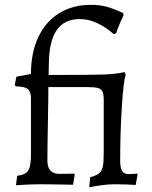

<svg xmlns="http://www.w3.org/2000/svg" viewBox="-20 -762 627 794"><path d="M495 -464 500 -452Q491 -431 484 -323Q477 -215 477 -98Q477 -68 485 -55Q493 -42 512 -42Q523 -42 533 -43Q543 -44 547 -44L549 -40L541 3Q532 2 507 1Q482 0 452 0Q426 0 392.5 5Q359 10 349 12L353 -29Q378 -36 389.5 -45Q401 -54 405 -72.5Q409 -91 409 -130V-348Q409 -372 404 -383Q399 -394 385 -398Q371 -402 340 -402H180Q180 -352 178 -250Q176 -148 176 -98Q176 -43 225 -43Q251 -43 267 -43.5Q283 -44 287 -44L289 -40L282 2Q268 2 231 1Q194 0 158 0Q123 0 89.5 1.5Q56 3 46 4L51 -35Q75 -38 87 -46.5Q99 -55 103.5 -73.5Q108 -92 108 -127V-362Q106 -386 93.5 -395Q81 -404 45 -405L41 -411L48 -445L108 -456Q108 -543 138 -607.5Q168 -672 224 -707Q280 -742 356 -742Q390 -742 419.5 -734.5Q449 -727 489 -708L491 -699Q488 -693 478.5 -672Q469 -651 460 -624L449 -621Q449 -623 428 -639Q407 -655 376 -669Q345 -683 309 -683Q246 -683 214.5 -637.5Q183 -592 182 -498L181 -452Q363 -452 412.5 -454Q462 -456 495 -464Z"/></svg>

Font: Sahitya
Style: Regular
Weight: 400
Designer: Juan Pablo del Peral
Foundry: Juan Pablo del Peral (http://www.huertatipografica.com)
Version: Version 1.001;PS 001.000;hotconv 1.0.70;makeotf.lib2.5.58329